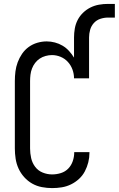

<svg xmlns="http://www.w3.org/2000/svg" viewBox="-20 -955 608 983"><path d="M247 8Q221 8 194.5 3Q168 -2 145 -15Q122 -28 104 -48Q86 -68 75 -92Q64 -116 60 -142.5Q56 -169 56 -195V-540Q56 -565 59 -589Q62 -613 70.5 -636Q79 -659 93 -679.5Q107 -700 127 -714.5Q147 -729 171 -736Q195 -743 219 -743Q240 -743 261 -737.5Q282 -732 300.5 -721Q319 -710 333.5 -694Q348 -678 359 -660V-763Q359 -786 363 -809Q367 -832 377.5 -852.5Q388 -873 405 -889.5Q422 -906 443 -916.5Q464 -927 487 -931Q510 -935 533 -935H568V-865H533Q513 -865 493.5 -858.5Q474 -852 460.5 -837Q447 -822 441.5 -802.5Q436 -783 436 -763V-554H359Q359 -577 351 -599Q343 -621 327.5 -638Q312 -655 290.5 -664Q269 -673 246 -673Q230 -673 213.5 -668.5Q197 -664 183.5 -655Q170 -646 160 -633Q150 -620 144 -604.5Q138 -589 136 -572.5Q134 -556 134 -540V-195Q134 -170 139.5 -145.5Q145 -121 160 -101Q175 -81 198.5 -71.5Q222 -62 247 -62Q270 -62 292 -69Q314 -76 329.5 -92Q345 -108 352.5 -130Q360 -152 360 -174V-176H438V-173Q438 -148 432 -124Q426 -100 414.5 -78Q403 -56 384.5 -39Q366 -22 343.5 -11Q321 0 296.5 4Q272 8 247 8Z"/></svg>

Font: Iosevka Term SS14
Style: Regular
Weight: 400
Monospace: yes
Designer: Belleve Invis
Foundry: Belleve Invis
Version: Version 24.1.1; ttfautohint (v1.8.4)